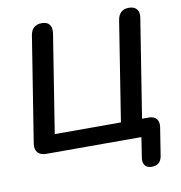

<svg xmlns="http://www.w3.org/2000/svg" viewBox="-94 -800 995 1057"><g transform="rotate(-10 403.5 -271.0)"><path d="M669 171C701 171 721 156 727 122L752 -36C758 -76 738 -99 699 -99H662L749 -647C756 -689 736 -713 696 -713C659 -713 638 -692 632 -656L544 -99H174L261 -647C267 -689 249 -713 210 -713C173 -713 151 -694 145 -658L51 -67C45 -25 66 0 109 0H641L624 110C617 148 635 171 669 171Z"/></g></svg>

Font: SN Pro Semibold
Style: Italic
Weight: 600
Italic angle: -9°
Designer: Tobias Whetton
Foundry: Supernotes
Version: Version 1.001;Glyphs 3.2 (3249)